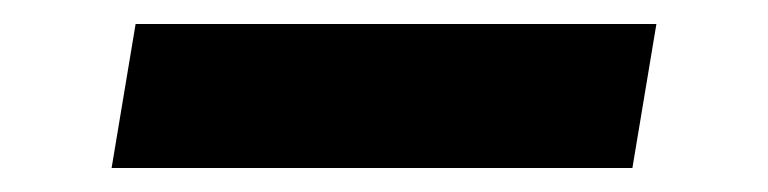

<svg xmlns="http://www.w3.org/2000/svg" viewBox="-20 -420 640 160"><path d="M507 -280H73L93 -400H527Z"/></svg>

Font: Iosevka Curly Slab HvExObl
Style: Regular
Weight: 900
Width: 7
Italic angle: -9°
Monospace: yes
Designer: Belleve Invis
Foundry: Belleve Invis
Version: Version 11.1.0; ttfautohint (v1.8.3)